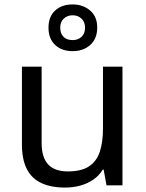

<svg xmlns="http://www.w3.org/2000/svg" viewBox="-20 -837 658 867"><path d="M533 -536V0H461L448 -71H444Q427 -43 400 -25Q373 -7 341 1.5Q309 10 274 10Q210 10 166.5 -10.5Q123 -31 101 -74Q79 -117 79 -185V-536H168V-191Q168 -127 197 -95Q226 -63 287 -63Q347 -63 381.5 -85.5Q416 -108 430.5 -151.5Q445 -195 445 -257V-536ZM308 -606Q259 -606 229 -634Q199 -662 199 -712Q199 -762 229 -789.5Q259 -817 308 -817Q355 -817 387 -789.5Q419 -762 419 -713Q419 -662 387.5 -634Q356 -606 308 -606ZM308 -656Q333 -656 348.5 -671Q364 -686 364 -712Q364 -738 348 -753Q332 -768 308 -768Q284 -768 268 -753Q252 -738 252 -712Q252 -686 266.5 -671Q281 -656 308 -656Z"/></svg>

Font: Noto Sans Hebrew
Style: Regular
Weight: 400
Designer: Monotype Design Team
Foundry: Monotype Imaging Inc.
Version: Version 2.003